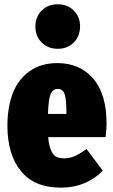

<svg xmlns="http://www.w3.org/2000/svg" viewBox="-20 -845 520 885"><path d="M143.1 -723.1Q143.1 -767.1 171.9 -796.1Q200.7 -825.2 246.1 -825.2Q291.5 -825.2 320.3 -796.1Q349.1 -767.1 349.1 -723.1Q349.1 -678.7 320.3 -649.4Q291.5 -620.1 246.1 -620.1Q200.7 -620.1 171.9 -649.4Q143.1 -678.7 143.1 -723.1ZM471.2 -273.9Q471.2 -253.4 466.8 -212.9H202.1Q205.6 -173.3 215.6 -151.4Q225.6 -129.4 239.5 -122.3Q253.4 -115.2 275.9 -115.2Q301.3 -115.2 325 -125.7Q348.6 -136.2 378.9 -158.2L454.1 -58.1Q376 20 261.2 20Q138.2 20 76.2 -56.6Q14.2 -133.3 14.2 -265.1Q14.2 -350.6 38.8 -414.8Q63.5 -479 116.2 -516.6Q168.9 -554.2 244.1 -554.2Q348.1 -554.2 409.7 -482.9Q471.2 -411.6 471.2 -273.9ZM286.1 -319.8V-328.1Q286.1 -385.3 278.1 -410.2Q270 -435.1 246.1 -435.1Q223.6 -435.1 213.4 -411.4Q203.1 -387.7 201.2 -319.8Z"/></svg>

Font: Fira Sans Compressed Heavy
Style: Regular
Weight: 900
Width: 1
Designer: Carrois Corporate & Edenspiekermann AG
Foundry: Carrois Corporate GbR & Edenspiekermann AG
Version: Version 4.203;PS 004.203;hotconv 1.0.88;makeotf.lib2.5.64775